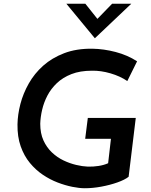

<svg xmlns="http://www.w3.org/2000/svg" viewBox="-20 -990 804 1021"><path d="M664 -50Q644 -34 604.5 -20Q565 -6 519 2.5Q473 11 431 11Q402 11 364.5 3.5Q327 -4 286.5 -19.5Q246 -35 208 -60.5Q170 -86 139 -123.5Q108 -161 90 -212Q72 -263 73 -329Q74 -381 88.5 -437Q103 -493 133 -546Q163 -599 209.5 -640.5Q256 -682 321 -707Q386 -732 471 -731Q532 -730 595 -713.5Q658 -697 709 -664L657 -559Q619 -585 567.5 -600Q516 -615 469 -614Q406 -614 360 -596Q314 -578 282.5 -548Q251 -518 232 -481.5Q213 -445 204 -406Q195 -367 194 -332Q194 -281 211 -243.5Q228 -206 256 -179.5Q284 -153 317.5 -137Q351 -121 385 -113Q419 -105 446 -104Q475 -103 504 -107.5Q533 -112 555 -122L570 -252H433L447 -363H702ZM434 -970 508 -877 478 -869 576 -970H678L485 -787H484L333 -970Z"/></svg>

Font: Josefin Sans Thin SemiBold
Style: Italic
Weight: 600
Italic angle: -7°
Version: Version 2.000